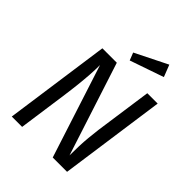

<svg xmlns="http://www.w3.org/2000/svg" viewBox="-251 -1044 1178 1178"><g transform="rotate(45 338.5 -454.5)"><path d="M548.3 -689.1H638.2L541.2 0H416.9L221 -606.2Q221 -564.2 218.1 -520.7Q215.1 -477.1 209.6 -426.6Q204.2 -376 195.2 -312L151.3 0H61.5L158.5 -689.1H283.7L480.6 -81.9Q480.6 -127.9 482.1 -165Q483.5 -202.1 487 -238.7Q490.5 -275.4 495.6 -317.6ZM310.5 -804.3 519.9 -908.6 550.2 -831 329.8 -754.9Z"/></g></svg>

Font: Fira Sans Variable
Style: Italic
Weight: 397
Italic angle: -8°
Designer: Carrois Corporate & Edenspiekermann AG
Foundry: Carrois Corporate GbR & Edenspiekermann AG
Version: Version 4.202